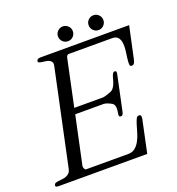

<svg xmlns="http://www.w3.org/2000/svg" viewBox="-168 -893 930 1006"><g transform="rotate(-20 297.0 -389.5)"><path d="M481.4 0H-13.2Q-19.5 0 -25.1 -2.2Q-30.8 -4.4 -28.8 -12.7Q-27.3 -19 -20.5 -21.7Q-13.7 -24.4 -3.9 -25.6Q5.9 -26.9 17.1 -27.8Q28.3 -28.8 38.6 -32.7Q48.8 -36.6 56.9 -44.4Q64.9 -52.2 67.9 -66.9L181.2 -600.1Q184.1 -614.3 179.4 -621.8Q174.8 -629.4 166.3 -633.3Q157.7 -637.2 146.7 -638.4Q135.7 -639.6 126.7 -641.1Q117.7 -642.6 111.8 -645Q106 -647.5 107.4 -654.3Q109.4 -662.1 115.7 -664.3Q122.1 -666.5 128.4 -666.5H623L584.5 -486.8Q582.5 -478 578.1 -470Q573.7 -461.9 562.5 -461.9Q553.2 -461.9 552.7 -474.6Q552.2 -487.3 554.7 -506.3Q557.1 -525.4 560.1 -547.4Q563 -569.3 560.8 -588.4Q558.6 -607.4 548.6 -620.1Q538.6 -632.8 515.6 -632.8H275.4Q270 -632.8 267.1 -630.6Q264.2 -628.4 262.2 -624.8Q260.3 -621.1 259.5 -616.9Q258.8 -612.8 257.8 -608.4L204.6 -357.4H364.3Q367.7 -357.4 373.8 -358.9Q379.9 -360.4 386.2 -362.3Q392.6 -364.3 398.4 -366.5Q404.3 -368.7 407.7 -369.6Q418.9 -373.5 426 -382.1Q433.1 -390.6 437.7 -401.1Q442.4 -411.6 445.3 -422.9Q448.2 -434.1 451.2 -443.4Q454.1 -452.6 458 -458.7Q461.9 -464.8 468.3 -464.8Q476.1 -464.8 477.1 -459Q478 -453.1 476.6 -446.8L435.1 -251.5Q434.1 -245.1 430.7 -238.8Q427.2 -232.4 418.9 -232.4Q410.6 -232.4 409.9 -238.8Q409.2 -245.1 410.2 -251.5Q411.6 -258.8 412.6 -267.3Q413.6 -275.9 412.8 -283.9Q412.1 -292 409.2 -298.3Q406.2 -304.7 399.9 -308.6Q396 -310.5 390.6 -313.5Q385.3 -316.4 379.4 -318.6Q373.5 -320.8 367.7 -322.5Q361.8 -324.2 357.4 -324.2H197.8L140.6 -55.7Q140.1 -53.2 140.9 -49.6Q141.6 -45.9 143.3 -42.2Q145 -38.6 147.5 -36.1Q149.9 -33.7 152.8 -33.7H388.2Q411.1 -33.7 426.5 -46.4Q441.9 -59.1 452.1 -78.1Q462.4 -97.2 469 -119.1Q475.6 -141.1 481.2 -160.2Q486.8 -179.2 492.7 -191.9Q498.5 -204.6 507.8 -204.6Q519 -204.6 520.3 -196.5Q521.5 -188.5 519.5 -179.7ZM423.3 -738.3Q423.3 -755.4 435.3 -767.3Q447.3 -779.3 464.4 -779.3Q481.4 -779.3 493.4 -767.3Q505.4 -755.4 505.4 -738.3Q505.4 -721.2 493.4 -709Q481.4 -696.8 464.4 -696.8Q447.3 -696.8 435.3 -709Q423.3 -721.2 423.3 -738.3ZM252.4 -738.3Q252.4 -754.9 264.6 -767.1Q276.9 -779.3 293.5 -779.3Q310.5 -779.3 322.8 -767.3Q335 -755.4 335 -738.3Q335 -720.7 323 -708.7Q311 -696.8 293.5 -696.8Q276.4 -696.8 264.4 -709Q252.4 -721.2 252.4 -738.3Z"/></g></svg>

Font: Atsinvsda
Style: Italic
Weight: 400
Italic angle: -12°
Designer: Al Webster
Foundry: Al Webster and Michael Everson
Version: Version 2.000